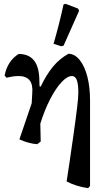

<svg xmlns="http://www.w3.org/2000/svg" viewBox="-20 -744 554 1000"><path d="M449 -222V225L439 236Q376 227 327 201L342 102Q347 69 361 -29.5Q375 -128 381.5 -182.5Q388 -237 388 -262Q388 -306 380 -327Q372 -348 355 -348Q330 -348 299.5 -315Q269 -282 240 -225Q211 -168 190 -100L192 -7L174 7Q130 4 81 -18L145 -206L148 -258Q152 -304 134 -326Q116 -348 76 -348Q50 -348 14 -339L4 -351Q19 -426 77 -463Q184 -463 185 -325L186 -294L192 -293Q222 -356 256.5 -397.5Q291 -439 337 -464Q370 -463 395.5 -431Q421 -399 435 -344.5Q449 -290 449 -222ZM259 -516Q289 -619 311 -721L322 -724L387 -699L392 -688L311 -506L299 -503Z"/></svg>

Font: Alegreya Medium
Style: Regular
Weight: 500
Designer: Juan Pablo del Peral
Foundry: Huerta Tipografica
Version: Version 2.007; ttfautohint (v1.6)